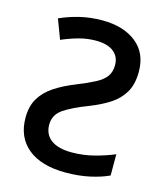

<svg xmlns="http://www.w3.org/2000/svg" viewBox="-110 -807 770 900"><g transform="rotate(15 275.0 -357.0)"><path d="M275.9 -724.1Q378.4 -724.1 440.4 -675Q502.4 -626 502.4 -535.2Q502.4 -474.6 479 -434.8Q455.6 -395 414.3 -368.4Q373 -341.8 320.3 -321.3Q241.2 -291 200.9 -263.2Q160.6 -235.4 160.6 -187.5Q160.6 -140.6 195.1 -114.7Q229.5 -88.9 295.4 -88.9Q351.1 -88.9 403.8 -102.5Q456.5 -116.2 500.5 -134.8V-31.7Q461.4 -13.2 408 -1.7Q354.5 9.8 292.5 9.8Q173.8 9.8 109.4 -43Q44.9 -95.7 44.9 -190.9Q44.9 -246.1 67.9 -284.7Q90.8 -323.2 133.3 -351.3Q175.8 -379.4 234.9 -402.8Q287.6 -423.8 321.3 -441.7Q355 -459.5 370.8 -481.4Q386.7 -503.4 386.7 -536.1Q386.7 -577.6 356.9 -601.1Q327.1 -624.5 270.5 -624.5Q229.5 -624.5 189.2 -613.5Q148.9 -602.5 106.9 -584.5L71.3 -679.2Q116.7 -699.7 167.5 -711.9Q218.3 -724.1 275.9 -724.1Z"/></g></svg>

Font: Open Sans SemiBold
Style: Regular
Weight: 600
Designer: Monotype Design Team
Foundry: Monotype Imaging Inc.
Version: Version 3.003; ttfautohint (v1.8.4)